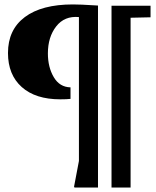

<svg xmlns="http://www.w3.org/2000/svg" viewBox="-20 -766 705 866"><path d="M309 -746Q336 -746 350 -745L422 -741V80H316L314 76L336 -40V-689Q271 -695 233.5 -647Q196 -599 196 -525Q196 -463 222.5 -418Q249 -373 298 -372V-320Q282 -318 252 -318Q140 -318 78 -373.5Q16 -429 16 -527Q16 -632 92 -689Q168 -746 309 -746ZM483 -740H659V-688L569 -686V80H483Z"/></svg>

Font: Minipax
Style: Bold
Weight: 700
Designer: Raphaël Ronot, Igor Stepanchenko (Cyrillic)
Foundry: steppetype
Version: Version 1.002